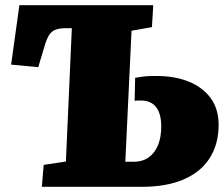

<svg xmlns="http://www.w3.org/2000/svg" viewBox="-20 -723 867 743"><path d="M258 -614H237Q211 -614 195 -608Q179 -602 169.5 -586.5Q160 -571 152 -543L128 -463L23 -473L55 -703H573L568 -618L489 -604L465 -97H497Q532 -97 556 -114.5Q580 -132 592 -162.5Q604 -193 604 -234Q604 -268 594.5 -290.5Q585 -313 567.5 -323.5Q550 -334 526 -334Q517 -334 511.5 -334Q506 -334 501 -333L503 -422Q517 -424 529.5 -426Q542 -428 555.5 -428.5Q569 -429 585 -429Q657 -429 711 -407Q765 -385 795.5 -343Q826 -301 826 -240Q826 -166 792 -112Q758 -58 691.5 -29Q625 0 528 0H142L149 -85L235 -98Z"/></svg>

Font: Literata 18pt Black
Style: Italic
Weight: 900
Italic angle: -2°
Designer: Latin by Veronika Burian and Jose Scaglione. Greek by Irene Vlachou. Cyrillic by Vera Evstafieva
Foundry: TypeTogether
Version: Version 3.103;gftools[0.9.29]